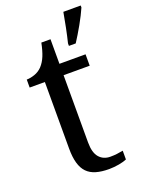

<svg xmlns="http://www.w3.org/2000/svg" viewBox="-146 -827 669 904"><g transform="rotate(-20 188.5 -375.0)"><path d="M265.1 -43Q283.2 -43 298.3 -44.9Q313.5 -46.9 329.1 -49.8V-5.9Q322.8 -2.9 312.5 0Q302.2 2.9 290.3 5.1Q278.3 7.3 265.1 8.5Q252 9.8 240.2 9.8Q202.1 9.8 174.8 1.7Q147.5 -6.3 129.9 -24.4Q112.3 -42.5 103.8 -72.3Q95.2 -102.1 95.2 -145V-479H19V-519Q37.1 -519 58.8 -526.4Q80.6 -533.7 97.2 -550.8Q114.3 -569.3 124.8 -595Q135.3 -620.6 143.1 -659.2H189V-536.1H319.8V-479H189V-142.1Q189 -90.8 209.7 -66.9Q230.5 -43 265.1 -43ZM259.8 -612.8Q268.1 -646.5 275.9 -685.1Q283.7 -723.6 290 -759.8H377V-750Q370.1 -734.4 360.4 -714.8Q350.6 -695.3 339.1 -675Q327.6 -654.8 315.9 -635.3Q304.2 -615.7 293.9 -600.1H259.8Z"/></g></svg>

Font: Droid-TTFautohint Serif
Style: Regular
Weight: 400
Foundry: Ascender Corporation
Version: Version 1.00; ttfautohint (v1.00rc1.4-1a1c-dirty) -l 8 -r 50